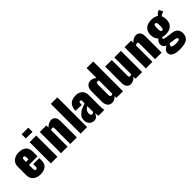

<svg xmlns="http://www.w3.org/2000/svg" viewBox="217 -2150 3695 3695"><g transform="rotate(-45 2065.0 -302.0)"><path d="M38 -172V-406Q38 -491 96 -540Q154 -589 247 -589Q341 -589 394.5 -544Q448 -499 448 -413V-277H215V-167Q215 -116 247 -116Q284 -116 284 -161V-230H448V-163Q448 -77 394 -33Q340 11 247 11Q154 11 96 -38Q38 -87 38 -172ZM215 -358H284V-417Q284 -462 247 -462Q215 -462 215 -412Z M532 -679V-793H713V-679ZM533 0V-578H713V0Z M810 0V-578H989V-520Q1058 -589 1128 -589Q1181 -589 1211 -550.5Q1241 -512 1241 -449V0H1062V-428Q1062 -464 1034 -464Q1015 -464 989 -448V0Z M1343 0V-810H1521V0Z M1708 11Q1642 11 1605 -32.5Q1568 -76 1568 -132Q1568 -167 1577.5 -196Q1587 -225 1608 -247Q1629 -269 1648.5 -285Q1668 -301 1701.5 -315.5Q1735 -330 1754 -337.5Q1773 -345 1809 -357V-420Q1809 -456 1782 -456Q1757 -456 1753 -420L1748 -374L1583 -381Q1588 -487 1641 -538Q1694 -589 1799 -589Q1885 -589 1932 -541Q1979 -493 1979 -417V-146Q1979 -62 1989 0H1830Q1818 -80 1817 -81Q1806 -41 1778 -15Q1750 11 1708 11ZM1770 -105Q1792 -105 1809 -128V-285Q1727 -237 1727 -164Q1727 -105 1770 -105Z M2197 11Q2135 11 2101 -31.5Q2067 -74 2067 -151V-427Q2067 -501 2102.5 -545Q2138 -589 2199 -589Q2262 -589 2317 -542V-810H2497V0H2317V-47Q2257 11 2197 11ZM2281 -99Q2296 -99 2317 -112V-473Q2300 -482 2283 -482Q2247 -482 2247 -436V-140Q2247 -123 2256 -111Q2265 -99 2281 -99Z M2703 11Q2650 11 2620 -27.5Q2590 -66 2590 -129V-578H2769V-144Q2769 -107 2799 -107Q2813 -107 2839 -120V-578H3018V0H2839V-52Q2771 11 2703 11Z M3118 0V-578H3297V-520Q3366 -589 3436 -589Q3489 -589 3519 -550.5Q3549 -512 3549 -449V0H3370V-428Q3370 -464 3342 -464Q3323 -464 3297 -448V0Z M3856 -190Q3806 -190 3762 -203Q3754 -194 3754 -179Q3754 -156 3811 -148L3959 -128Q4105 -108 4105 28Q4105 118 4044 162Q3983 206 3844 206Q3739 206 3680 175.5Q3621 145 3621 86Q3621 12 3712 -30Q3639 -55 3639 -131Q3639 -185 3696 -239Q3637 -290 3637 -389Q3637 -486 3693.5 -537.5Q3750 -589 3856 -589Q3944 -589 3998 -549Q4013 -573 4032 -587.5Q4051 -602 4089 -620L4130 -539Q4100 -528 4042 -497Q4066 -454 4066 -389Q4066 -293 4011.5 -241.5Q3957 -190 3856 -190ZM3826 -313Q3834 -293 3856 -293Q3878 -293 3886 -313Q3894 -333 3894 -389Q3894 -445 3886 -465Q3878 -485 3856 -485Q3834 -485 3826 -465Q3818 -445 3818 -389Q3818 -333 3826 -313ZM3760 32Q3760 73 3869 73Q3919 73 3943 65.5Q3967 58 3967 36Q3967 18 3952 10Q3937 2 3895 -3L3786 -17Q3760 6 3760 32Z"/></g></svg>

Font: Oswald Heavy
Style: Regular
Weight: 400
Designer: Vernon Adams
Foundry: Vernon Adams
Version: Version 4.101